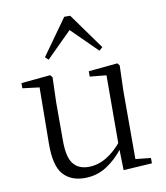

<svg xmlns="http://www.w3.org/2000/svg" viewBox="-88 -864 824 952"><g transform="rotate(-10 324.0 -388.5)"><path d="M262 14Q192 14 153.5 -30Q115 -74 116 -185L119 -481L139 -465L34 -478V-504L181 -518L191 -506L187 -379V-187Q187 -104 213.5 -70.5Q240 -37 291 -37Q338 -37 382.5 -64Q427 -91 464 -139L485 -103H463Q424 -51 374 -18.5Q324 14 262 14ZM458 9 455 -115V-116L456 -469L373 -477V-504L519 -518L529 -506L525 -379V-35L602 -27V0ZM443 -595 290 -746H339L187 -595L171 -610L300 -791H330L460 -610Z"/></g></svg>

Font: Noto Serif JP ExtraLight Light
Style: Regular
Weight: 300
Version: Version 2.003-H1;hotconv 1.1.1;makeotfexe 2.6.0